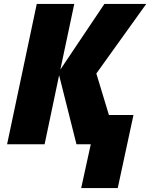

<svg xmlns="http://www.w3.org/2000/svg" viewBox="-20 -734 764 977"><path d="M280.8 -351.1 207 0H16.1L167 -713.9H357.9L287.1 -379.9L511.2 -713.9H724.1L470.2 -359.9L534.2 -148.9H659.2L579.1 223.1H393.1L441.9 0H369.1Z"/></svg>

Font: Open Sans Extrabold
Style: Italic
Weight: 800
Italic angle: -12°
Foundry: Ascender Corporation
Version: Version 1.10